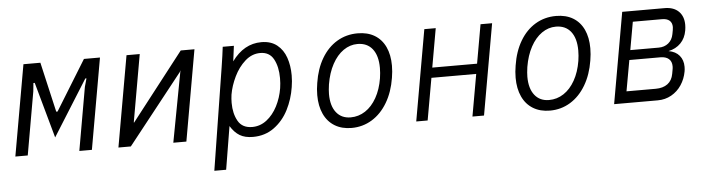

<svg xmlns="http://www.w3.org/2000/svg" viewBox="-46 -763 4293 1157"><g transform="rotate(-5 2100.0 -185.0)"><path d="M119.5 -550H222L291.5 -248H299.5L485.5 -550H582.5L485.5 0H409.5L476.5 -382L490.5 -432H483.5L271.5 -94L177.5 -432H169.5L164.5 -382L97.5 0H22.5Z M743 -550H823L752 -146.5V-140L1071 -550H1154L1057 0H978L1059 -431.5L1054 -421L721 0H646Z M1325 -550H1392.5L1380.5 -457Q1453 -557.5 1559 -557.5Q1616.5 -557.5 1653.5 -528Q1690.5 -498.5 1707.2 -450Q1724 -401.5 1724 -343Q1724 -307 1718 -271.5Q1707 -200 1674.8 -136.5Q1642.5 -73 1587.8 -33Q1533 7 1459.5 7Q1411.5 7 1380 -11.8Q1348.5 -30.5 1324 -70.5L1281 190H1209.5L1308 -429.5Q1319.5 -502.5 1325 -550ZM1648 -271.5Q1652.5 -300 1652.5 -332Q1652.5 -400.5 1627.5 -446.8Q1602.5 -493 1546.5 -493Q1496 -493 1455 -456.5Q1414 -420 1387.8 -365.5Q1361.5 -311 1352.5 -258Q1349 -232 1349 -208.5Q1349 -143.5 1374.8 -98.2Q1400.5 -53 1460.5 -53Q1508.5 -53 1547.8 -83.2Q1587 -113.5 1612.8 -163.5Q1638.5 -213.5 1648 -271.5Z M1867 -210Q1867 -246 1873.5 -283.5Q1886.5 -368 1923.5 -430.5Q1960.5 -493 2016.5 -526.5Q2072.5 -560 2141.5 -560Q2201.5 -560 2244 -534.5Q2286.5 -509 2308.8 -461.2Q2331 -413.5 2331 -348Q2331 -312 2324.5 -274.5Q2311 -190 2273.5 -126.8Q2236 -63.5 2180 -29.2Q2124 5 2056.5 5Q1997.5 5 1954.8 -21Q1912 -47 1889.5 -95.5Q1867 -144 1867 -210ZM2252.5 -278.5Q2257.5 -310.5 2257.5 -341Q2257.5 -415 2225.5 -455.5Q2193.5 -496 2135 -496Q2089.5 -496 2050 -468.5Q2010.5 -441 1982.5 -389.5Q1954.5 -338 1943 -268.5Q1938 -233.5 1938 -210Q1938 -138.5 1969.5 -98.8Q2001 -59 2056.5 -59Q2104.5 -59 2145 -85.5Q2185.5 -112 2213.5 -161.8Q2241.5 -211.5 2252.5 -278.5Z M2544.5 -550H2613.5L2572 -315H2843L2884.5 -550H2954.5L2857.5 0H2787.5L2832.5 -254H2561.5L2516.5 0H2447.5Z M3067 -210Q3067 -246 3073.5 -283.5Q3086.5 -368 3123.5 -430.5Q3160.5 -493 3216.5 -526.5Q3272.5 -560 3341.5 -560Q3401.5 -560 3444 -534.5Q3486.5 -509 3508.8 -461.2Q3531 -413.5 3531 -348Q3531 -312 3524.5 -274.5Q3511 -190 3473.5 -126.8Q3436 -63.5 3380 -29.2Q3324 5 3256.5 5Q3197.5 5 3154.8 -21Q3112 -47 3089.5 -95.5Q3067 -144 3067 -210ZM3452.5 -278.5Q3457.5 -310.5 3457.5 -341Q3457.5 -415 3425.5 -455.5Q3393.5 -496 3335 -496Q3289.5 -496 3250 -468.5Q3210.5 -441 3182.5 -389.5Q3154.5 -338 3143 -268.5Q3138 -233.5 3138 -210Q3138 -138.5 3169.5 -98.8Q3201 -59 3256.5 -59Q3304.5 -59 3345 -85.5Q3385.5 -112 3413.5 -161.8Q3441.5 -211.5 3452.5 -278.5Z M3741.5 -550H3998.5Q4052.5 -550 4082.8 -520.2Q4113 -490.5 4113 -439Q4113 -423 4110 -405Q4102 -358.5 4073 -329Q4044 -299.5 3999 -290Q4042 -282.5 4064.5 -255.2Q4087 -228 4087 -187.5Q4087 -171.5 4084.5 -159Q4076.5 -114.5 4052.5 -78.2Q4028.5 -42 3991.2 -21Q3954 0 3908.5 0H3644.5ZM4009 -151.5 4013.5 -176.5Q4015.5 -186 4015.5 -196.5Q4015.5 -226 3997.5 -241.5Q3979.5 -257 3947 -257H3759L3725.5 -70.5H3902.5Q3946.5 -70.5 3974.2 -91Q4002 -111.5 4009 -151.5ZM4031 -389.5 4035.5 -413.5Q4037.5 -426.5 4037.5 -432Q4037.5 -458 4021.8 -471.5Q4006 -485 3976.5 -485H3800L3770 -316H3942Q3976.5 -316 4000.5 -335.5Q4024.5 -355 4031 -389.5Z"/></g></svg>

Font: JuliaMono Light
Style: Italic
Weight: 300
Italic angle: -9°
Monospace: yes
Designer: cormullion
Foundry: corm
Version: Version 0.054; ttfautohint (v1.8.4)